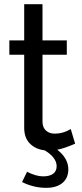

<svg xmlns="http://www.w3.org/2000/svg" viewBox="-20 -716 392 922"><path d="M254.9 2.9Q308.1 44.4 308.1 97.2Q308.1 138.7 280 162.4Q252 186 202.1 186Q141.6 186 85.9 158.2L109.9 108.9Q152.8 130.9 187 130.9Q218.3 130.9 235.1 118.4Q252 106 252 82Q252 41 194.8 5.9Q150.9 1 123.5 -26.6Q96.2 -54.2 96.2 -102.1V-453.1H24.9V-522H96.2V-695.8H184.1V-522H300.8V-453.1H184.1V-128.9Q185.5 -101.6 201.9 -87.9Q218.3 -74.2 243.2 -74.2Q283.2 -74.2 319.8 -96.2L340.8 -25.9Q286.1 -2.4 254.9 2.9Z"/></svg>

Font: Rawline Medium
Style: Regular
Weight: 500
Designer: Matt McInerney, Pablo Impallari, Rodrigo Fuenzalida
Foundry: Matt McInerney, Pablo Impallari, Rodrigo Fuenzalida
Version: Version 4.020;PS 004.020;hotconv 1.0.88;makeotf.lib2.5.64775